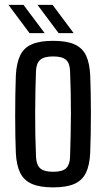

<svg xmlns="http://www.w3.org/2000/svg" viewBox="-20 -779 445 806"><path d="M202.9 7.6Q147.5 7.6 114 -7Q80.5 -21.7 64.7 -53.6Q48.9 -85.5 46.5 -137.3Q45.1 -167.1 44.4 -207.9Q43.7 -248.6 43.7 -293.7Q43.7 -338.8 44.4 -382.7Q45.1 -426.6 46.5 -462.5Q49.4 -515.3 65.1 -547.2Q80.7 -579.1 114.2 -593.3Q147.6 -607.6 202.9 -607.6Q259.5 -607.6 292.6 -592.9Q325.8 -578.1 341.1 -546.3Q356.3 -514.4 358.7 -462.5Q360.1 -429.6 360.8 -388.5Q361.6 -347.5 361.6 -303.5Q361.6 -259.4 360.8 -216.7Q360.1 -174 358.7 -137.3Q356.2 -85.5 340.8 -53.6Q325.3 -21.7 292.1 -7Q259 7.6 202.9 7.6ZM202.9 -57.9Q242.2 -57.9 257.5 -72.7Q272.8 -87.6 274.1 -119.2Q275.6 -164.5 276.5 -209.2Q277.5 -253.9 277.7 -298.8Q277.9 -343.7 276.9 -389.1Q276 -434.6 274.1 -481.4Q272.8 -514.1 256.9 -528.1Q241 -542.1 202.9 -542.1Q164.7 -542.1 148.3 -527.3Q132 -512.5 131 -479.8Q129.6 -440.6 128.7 -396.8Q127.8 -353 127.6 -306.6Q127.4 -260.3 128.3 -213.3Q129.3 -166.3 131.2 -120.4Q132.6 -87.2 148.6 -72.5Q164.7 -57.9 202.9 -57.9ZM226.1 -640 137.2 -758.7H200.6L289.2 -640ZM103.9 -640 15.4 -758.7H78.5L167.4 -640Z"/></svg>

Font: Big Shoulders Text SC Thin
Style: Regular
Weight: 100
Designer: Patric King
Foundry: XO Type Co
Version: Version 2.002